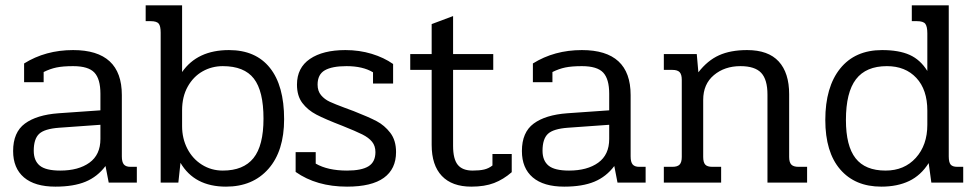

<svg xmlns="http://www.w3.org/2000/svg" viewBox="-20 -682 3646 717"><path d="M29 -118Q29 -188 73 -220.5Q117 -253 198 -259L355 -270V-332Q355 -387 332.5 -411Q310 -435 253 -435Q215 -435 191 -430Q167 -425 143 -413V-375H70V-445Q150 -495 253 -495Q435 -495 435 -327V-98Q435 -77 442.5 -68Q450 -59 467 -59H491V0H386L374 -62Q344 -22 299.5 -3.5Q255 15 187 15Q110 15 69.5 -19.5Q29 -54 29 -118ZM355 -163V-216L201 -205Q146 -201 126 -182Q106 -163 106 -119Q106 -82 128.5 -63.5Q151 -45 205 -45Q273 -45 314 -74.5Q355 -104 355 -163Z M654 -74 646 0H580V-560Q580 -585 572.5 -594Q565 -603 542 -603H524V-662H660V-413Q717 -495 835 -495Q935 -495 988 -428.5Q1041 -362 1041 -237Q1041 -118 982.5 -51.5Q924 15 824 15Q706 15 654 -74ZM964 -239Q964 -342 928 -388.5Q892 -435 812 -435Q771 -435 736.5 -415.5Q702 -396 681 -358.5Q660 -321 660 -270V-211Q660 -165 679.5 -127Q699 -89 734 -67Q769 -45 812 -45Q889 -45 926.5 -91.5Q964 -138 964 -239Z M1084 -40V-114H1159V-71Q1204 -45 1276 -45Q1330 -45 1356 -61Q1382 -77 1382 -114Q1382 -137 1369.5 -152.5Q1357 -168 1333 -180Q1309 -192 1259 -212Q1194 -237 1161.5 -254Q1129 -271 1109 -297.5Q1089 -324 1089 -366Q1089 -429 1137.5 -462Q1186 -495 1270 -495Q1322 -495 1368 -481Q1414 -467 1448 -443V-370H1373V-412Q1335 -435 1274 -435Q1220 -435 1193 -419.5Q1166 -404 1166 -366Q1166 -342 1179 -326.5Q1192 -311 1211.5 -302Q1231 -293 1266 -280Q1296 -269 1301 -267Q1357 -245 1386.5 -229.5Q1416 -214 1437.5 -186Q1459 -158 1459 -114Q1459 -51 1413.5 -18Q1368 15 1276 15Q1162 15 1084 -40Z M1592 -141V-421H1512V-480H1592V-592L1672 -622V-480H1822V-421H1672V-137Q1672 -88 1689.5 -66.5Q1707 -45 1745 -45Q1771 -45 1788 -49Q1805 -53 1819 -64V-107H1891V-39Q1860 -12 1825 1.5Q1790 15 1740 15Q1668 15 1630 -25Q1592 -65 1592 -141Z M1929 -118Q1929 -188 1973 -220.5Q2017 -253 2098 -259L2255 -270V-332Q2255 -387 2232.5 -411Q2210 -435 2153 -435Q2115 -435 2091 -430Q2067 -425 2043 -413V-375H1970V-445Q2050 -495 2153 -495Q2335 -495 2335 -327V-98Q2335 -77 2342.5 -68Q2350 -59 2367 -59H2391V0H2286L2274 -62Q2244 -22 2199.5 -3.5Q2155 15 2087 15Q2010 15 1969.5 -19.5Q1929 -54 1929 -118ZM2255 -163V-216L2101 -205Q2046 -201 2026 -182Q2006 -163 2006 -119Q2006 -82 2028.5 -63.5Q2051 -45 2105 -45Q2173 -45 2214 -74.5Q2255 -104 2255 -163Z M2459 -59H2491Q2510 -59 2518 -67.5Q2526 -76 2526 -96V-384Q2526 -404 2518 -412.5Q2510 -421 2491 -421H2459V-480H2582L2588 -412Q2622 -456 2665 -475.5Q2708 -495 2770 -495Q2849 -495 2888 -452.5Q2927 -410 2927 -330V-96Q2927 -76 2935 -67.5Q2943 -59 2962 -59H2994V0H2846V-329Q2846 -385 2822.5 -410Q2799 -435 2745 -435Q2686 -435 2646 -401.5Q2606 -368 2606 -309V-96Q2606 -76 2613.5 -67.5Q2621 -59 2640 -59H2673V0H2459Z M3062 -234Q3062 -357 3117.5 -426Q3173 -495 3274 -495Q3337 -495 3377 -477Q3417 -459 3443 -417V-557Q3443 -583 3435.5 -593Q3428 -603 3404 -603H3385V-662H3523V-98Q3523 -76 3530 -67.5Q3537 -59 3555 -59H3577V0H3458L3448 -73Q3419 -27 3375 -6Q3331 15 3271 15Q3173 15 3117.5 -49.5Q3062 -114 3062 -234ZM3443 -216V-269Q3443 -347 3402 -391Q3361 -435 3292 -435Q3214 -435 3176.5 -386Q3139 -337 3139 -234Q3139 -137 3175 -91Q3211 -45 3287 -45Q3357 -45 3400 -92.5Q3443 -140 3443 -216Z"/></svg>

Font: Pridi Light
Style: Regular
Weight: 300
Version: Version 1.002